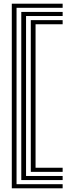

<svg xmlns="http://www.w3.org/2000/svg" viewBox="-20 -820 389 1040"><path d="M43.9 200V-800H319.3V-777.7H69.6V177.7H319.3V200ZM95.3 155.4V-755.4H319.3V-733.2H121.1V133.2H319.3V155.4ZM146.8 110.9V-710.9H319.3V-688.6H172.6V88.6H319.3V110.9Z"/></svg>

Font: Big Shoulders Inline Text SC Thin
Style: Regular
Weight: 100
Designer: Patric King
Foundry: XO Type Co
Version: Version 2.002